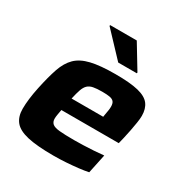

<svg xmlns="http://www.w3.org/2000/svg" viewBox="-169 -855 949 994"><g transform="rotate(30 305.0 -358.0)"><path d="M288 8Q189 8 132.5 -5Q76 -18 52.5 -47Q29 -76 29 -123Q29 -150 33 -183Q37 -216 45 -254Q61 -330 78.5 -381Q96 -432 126.5 -462Q157 -492 211.5 -505Q266 -518 356 -518Q445 -518 493.5 -506Q542 -494 562 -467.5Q582 -441 582 -399Q582 -381 578 -356.5Q574 -332 569 -305.5Q564 -279 558 -254L549 -217H206Q203 -200 200.5 -186Q198 -172 198 -161Q198 -142 210 -131.5Q222 -121 253 -118Q284 -115 341 -115Q364 -115 394 -116Q424 -117 455.5 -119Q487 -121 516 -124L492 -10Q469 -5 434.5 -1Q400 3 362.5 5.5Q325 8 288 8ZM222 -295H411L413 -308Q416 -325 418 -337Q420 -349 420 -360Q420 -380 412 -389.5Q404 -399 387 -402Q370 -405 343 -405Q309 -405 289 -401Q269 -397 257 -385.5Q245 -374 237.5 -352.5Q230 -331 222 -295ZM338 -577 204 -719 205 -724H364L450 -582L449 -577Z"/></g></svg>

Font: Saira Expanded
Style: Bold Italic
Weight: 700
Width: 7
Italic angle: -12°
Designer: Hector Gatti with collaboration of the Omnibus-Type team
Foundry: Omnibus-Type
Version: Version 1.101